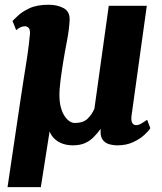

<svg xmlns="http://www.w3.org/2000/svg" viewBox="-20 -588 668 790"><path d="M148 182H11L64 -175Q70.5 -221 77.8 -265Q85 -309 92 -354.8Q99 -400.5 103.5 -451.5Q103.5 -469.5 96.5 -474.8Q89.5 -480 82.5 -480Q73 -480 63.8 -475.5Q54.5 -471 46.5 -464L31.5 -502Q37.5 -507.5 54 -523.5Q70.5 -539.5 101.2 -554Q132 -568.5 180 -568.5Q215.5 -568.5 241.8 -554.5Q268 -540.5 266.5 -505Q264.5 -466 255.8 -421Q247 -376 240 -333Q236.5 -311.5 233.8 -292.5Q231 -273.5 229 -257Q227 -240.5 225.8 -225.8Q224.5 -211 224.5 -197.5Q224.5 -167.5 230.5 -145.8Q236.5 -124 246 -110Q255.5 -96 266.2 -89Q277 -82 287.5 -82Q322 -82 340.2 -99.5Q358.5 -117 368.5 -141L427.5 -564H584L521 -110.5Q519 -91 524.2 -82Q529.5 -73 540.5 -73Q551 -73 564.5 -81.5Q578 -90 585.5 -95L598.5 -60.5Q592 -49.5 573.8 -32.8Q555.5 -16 527.5 -3Q499.5 10 464 10Q444.5 10 427.5 4.8Q410.5 -0.5 401 -15.2Q391.5 -30 394.5 -58Q380 -38.5 364.5 -23Q349 -7.5 328.8 1.2Q308.5 10 279 10Q257.5 10 238.5 3.5Q219.5 -3 205.5 -15.8Q191.5 -28.5 184 -47Z"/></svg>

Font: Merriweather Light 18pt Black
Style: Italic
Weight: 900
Italic angle: -7.8°
Version: Version 2.101